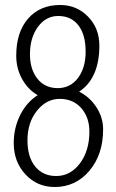

<svg xmlns="http://www.w3.org/2000/svg" viewBox="-20 -743 463 769"><path d="M393 -225Q393 -124 338 -59Q283 6 199 6Q129 6 82 -44.5Q35 -95 35 -170Q35 -230 60.5 -281.5Q86 -333 131 -362Q92 -384 68.5 -426.5Q45 -469 45 -520Q45 -614 92.5 -668.5Q140 -723 221 -723Q287 -723 332.5 -676.5Q378 -630 378 -560Q378 -495 357.5 -448.5Q337 -402 297 -376Q340 -354 366.5 -313Q393 -272 393 -225ZM213 -679Q164 -679 132 -635.5Q100 -592 100 -526Q100 -465 130 -427.5Q160 -390 212 -390Q215 -390 219.5 -390.5Q224 -391 226 -391Q270 -397 296.5 -436.5Q323 -476 323 -536Q323 -604 294 -641.5Q265 -679 213 -679ZM205 -38Q262 -38 300 -88.5Q338 -139 338 -216Q338 -273 305.5 -310Q273 -347 219 -347Q166 -347 128 -299.5Q90 -252 90 -181Q90 -114 121 -76Q152 -38 205 -38Z"/></svg>

Font: Atma Light
Style: Regular
Weight: 300
Designer: Gregori Vincens, Jeremie Hornus, Riccardo Olocco, Yoann Minet.
Foundry: black foundry
Version: Version 1.102;PS 1.100;hotconv 1.0.86;makeotf.lib2.5.63406